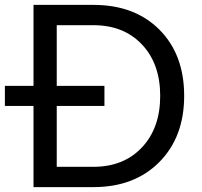

<svg xmlns="http://www.w3.org/2000/svg" viewBox="-61 -765 824 785"><path d="M76 0V-332H-41V-414H76V-745H321Q490 -745 591 -643.5Q692 -542 692 -373Q692 -205 590.5 -102.5Q489 0 321 0ZM171 -83H321Q445 -83 519.5 -162.5Q594 -242 594 -373Q594 -504 519.5 -583Q445 -662 321 -662H171V-414H366V-332H171Z"/></svg>

Font: Plus Jakarta Display
Style: Regular
Weight: 400
Designer: Gumpita Rahayu
Foundry: Tokotype Studio
Version: Version 1.000;hotconv 1.0.109;makeotfexe 2.5.65596